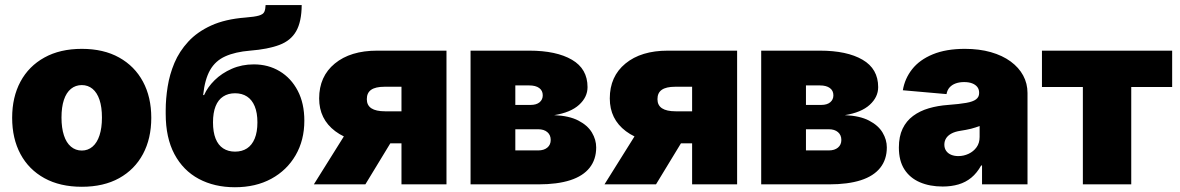

<svg xmlns="http://www.w3.org/2000/svg" viewBox="-20 -748 4786 779"><path d="M312 9.8Q223.6 9.8 160.2 -25.1Q96.7 -60.1 63 -123Q29.3 -186 29.3 -270Q29.3 -354 63 -416.7Q96.7 -479.5 160.2 -514.6Q223.6 -549.8 312 -549.8Q400.4 -549.8 463.4 -514.6Q526.4 -479.5 560.1 -416.7Q593.8 -354 593.8 -270Q593.8 -186 560.1 -123Q526.4 -60.1 463.4 -25.1Q400.4 9.8 312 9.8ZM312 -137.2Q336.9 -137.2 355.5 -153.1Q374 -168.9 383.8 -199Q393.6 -229 393.6 -271Q393.6 -313.5 383.8 -342.8Q374 -372.1 355.5 -387.5Q336.9 -402.8 312 -402.8Q286.6 -402.8 267.8 -387.5Q249 -372.1 239.3 -342.8Q229.5 -313.5 229.5 -271Q229.5 -229 239.3 -199Q249 -168.9 267.8 -153.1Q286.6 -137.2 312 -137.2Z M933.1 11.7Q850.1 11.7 786.6 -22.2Q723.1 -56.2 687.7 -122.6Q652.3 -189 652.3 -286.1V-300.8Q652.3 -346.7 660.2 -396.2Q668 -445.8 687.7 -492.7Q707.5 -539.6 743.9 -579.1Q780.3 -618.7 836.9 -644.5Q893.6 -670.4 975.6 -676.8Q1013.2 -679.7 1030.5 -684.8Q1047.9 -689.9 1052.5 -700.2Q1057.1 -710.4 1057.6 -727.5H1204.1Q1203.6 -659.7 1181.6 -621.3Q1159.7 -583 1113.5 -565.7Q1067.4 -548.3 994.6 -542.5Q934.6 -537.6 894.3 -519.5Q854 -501.5 832.5 -463.9Q811 -426.3 804.2 -362.3H808.1Q821.8 -394 850.8 -422.6Q879.9 -451.2 920.7 -469Q961.4 -486.8 1009.8 -486.8Q1068.4 -486.8 1114.7 -459Q1161.1 -431.2 1188 -379.9Q1214.8 -328.6 1214.8 -258.3Q1214.8 -179.2 1179.4 -118.2Q1144 -57.1 1080.8 -22.7Q1017.6 11.7 933.1 11.7ZM933.6 -132.8Q961.9 -132.8 982.2 -146Q1002.4 -159.2 1013.4 -185.8Q1024.4 -212.4 1024.4 -251.5Q1024.4 -290.5 1013.4 -316.9Q1002.4 -343.3 982.2 -356.4Q961.9 -369.6 933.6 -369.6Q905.8 -369.6 885.5 -356.4Q865.2 -343.3 854.7 -316.9Q844.2 -290.5 844.2 -251.5Q844.2 -212.4 854.7 -185.8Q865.2 -159.2 885.5 -146Q905.8 -132.8 933.6 -132.8Z M1791.5 0H1608.9V-396H1539.6Q1503.9 -396 1486.1 -383.8Q1468.3 -371.6 1468.3 -345.7Q1468.3 -320.8 1486.8 -308.6Q1505.4 -296.4 1542.5 -296.4H1684.1V-166.5H1517.6Q1405.8 -166.5 1340.3 -215.6Q1274.9 -264.6 1274.9 -348.6Q1274.9 -438 1338.4 -490.2Q1401.9 -542.5 1510.3 -542.5H1791.5ZM1462.4 0H1253.4L1409.2 -249H1613.8Z M1889.2 0V-542.5H2127.4Q2237.3 -542.5 2300.5 -505.6Q2363.8 -468.8 2363.8 -394.5Q2363.8 -354 2329.6 -322.8Q2295.4 -291.5 2228.5 -280.8Q2289.1 -278.3 2326.7 -258.8Q2364.3 -239.3 2381.6 -210.2Q2398.9 -181.2 2398.9 -149.9Q2398.9 -101.1 2372.3 -67.4Q2345.7 -33.7 2293.5 -16.8Q2241.2 0 2164.6 0ZM2070.8 -137.7H2163.6Q2187 -137.7 2200.7 -149.2Q2214.4 -160.6 2214.4 -180.2Q2214.4 -200.2 2200.7 -211.9Q2187 -223.6 2163.6 -223.6H2070.8ZM2070.8 -322.3H2133.3Q2156.2 -322.3 2169.2 -333Q2182.1 -343.8 2182.1 -361.3Q2182.1 -380.4 2167.7 -390.9Q2153.3 -401.4 2127.4 -401.4H2070.8Z M2970.7 0H2788.1V-396H2718.8Q2683.1 -396 2665.3 -383.8Q2647.5 -371.6 2647.5 -345.7Q2647.5 -320.8 2666 -308.6Q2684.6 -296.4 2721.7 -296.4H2863.3V-166.5H2696.8Q2585 -166.5 2519.5 -215.6Q2454.1 -264.6 2454.1 -348.6Q2454.1 -438 2517.6 -490.2Q2581.1 -542.5 2689.5 -542.5H2970.7ZM2641.6 0H2432.6L2588.4 -249H2793Z M3068.4 0V-542.5H3306.6Q3416.5 -542.5 3479.7 -505.6Q3543 -468.8 3543 -394.5Q3543 -354 3508.8 -322.8Q3474.6 -291.5 3407.7 -280.8Q3468.3 -278.3 3505.9 -258.8Q3543.5 -239.3 3560.8 -210.2Q3578.1 -181.2 3578.1 -149.9Q3578.1 -101.1 3551.5 -67.4Q3524.9 -33.7 3472.7 -16.8Q3420.4 0 3343.8 0ZM3250 -137.7H3342.8Q3366.2 -137.7 3379.9 -149.2Q3393.6 -160.6 3393.6 -180.2Q3393.6 -200.2 3379.9 -211.9Q3366.2 -223.6 3342.8 -223.6H3250ZM3250 -322.3H3312.5Q3335.4 -322.3 3348.4 -333Q3361.3 -343.8 3361.3 -361.3Q3361.3 -380.4 3346.9 -390.9Q3332.5 -401.4 3306.6 -401.4H3250Z M3804.7 8.8Q3752.4 8.8 3712.2 -8.5Q3671.9 -25.9 3649.4 -60.8Q3627 -95.7 3627 -149.4Q3627 -194.3 3642.1 -225.8Q3657.2 -257.3 3684.6 -277.6Q3711.9 -297.9 3748.3 -308.6Q3784.7 -319.3 3827.1 -322.3Q3872.6 -325.7 3900.1 -330.6Q3927.7 -335.4 3940.2 -345Q3952.6 -354.5 3952.6 -370.1V-372.1Q3952.6 -385.7 3945.1 -395.3Q3937.5 -404.8 3924.1 -409.9Q3910.6 -415 3891.6 -415Q3873 -415 3857.9 -409.7Q3842.8 -404.3 3833 -393.6Q3823.2 -382.8 3820.3 -366.2L3643.1 -381.8Q3650.9 -429.2 3680.9 -467.3Q3710.9 -505.4 3764.6 -527.6Q3818.4 -549.8 3895 -549.8Q3953.1 -549.8 4000.2 -536.4Q4047.4 -522.9 4080.6 -498.5Q4113.8 -474.1 4131.3 -441.7Q4148.9 -409.2 4148.9 -370.6V0H3964.4V-76.7H3960.9Q3943.8 -45.9 3920.9 -27.1Q3897.9 -8.3 3868.9 0.2Q3839.8 8.8 3804.7 8.8ZM3868.2 -114.7Q3890.1 -114.7 3909.9 -124Q3929.7 -133.3 3942.1 -150.4Q3954.6 -167.5 3954.6 -192.4V-236.8Q3946.8 -233.9 3938.2 -231Q3929.7 -228 3919.7 -225.6Q3909.7 -223.1 3899.2 -221.2Q3888.7 -219.2 3876.5 -217.3Q3854 -213.9 3839.6 -205.8Q3825.2 -197.8 3818.4 -186.5Q3811.5 -175.3 3811.5 -161.1Q3811.5 -146.5 3818.8 -136Q3826.2 -125.5 3838.9 -120.1Q3851.6 -114.7 3868.2 -114.7Z M4373.5 0V-395H4207.5V-542.5H4735.8V-395H4569.8V0Z"/></svg>

Font: Inter 16pt Black
Style: Regular
Weight: 900
Version: Version 4.001;git-66647c0bb